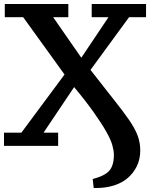

<svg xmlns="http://www.w3.org/2000/svg" viewBox="-20 -725 796 961"><path d="M198 -61H271V5H0V-61H87L303 -352L96 -639H4V-705H322V-639H246L387 -436L523 -639H439V-705H711V-639H626L433 -375Q502 -286 549.5 -226.5Q597 -167 626.5 -124Q656 -81 669 -46Q682 -11 682 28Q682 71 665.5 105.5Q649 140 620.5 165Q592 190 551 203Q510 216 463 216H449L444 171Q503 156 526.5 130Q550 104 550 50Q550 30 542.5 2.5Q535 -25 512.5 -65Q490 -105 449 -163Q408 -221 351 -289Z"/></svg>

Font: PT Serif Caption
Style: Semibold
Weight: 600
Designer: A.Korolkova, O.Umpeleva, V.Yefimov
Foundry: ParaType Ltd
Version: Version 1.00;May 2, 2020;FontCreator 12.0.0.2544 64-bit